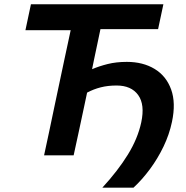

<svg xmlns="http://www.w3.org/2000/svg" viewBox="-20 -733 878 906"><path d="M463 152.5Q536.5 72.5 583.2 -3.2Q630 -79 646.5 -155.5Q664.5 -239.5 632 -284.5Q599.5 -329.5 530 -329.5Q489.5 -329.5 455.8 -321Q422 -312.5 391 -296L377 -230Q363 -164 351.5 -110.5Q340 -57 327.5 0H188Q200.5 -57.5 212 -111.8Q223.5 -166 237.5 -233.5L284 -453Q292.5 -491.5 299.5 -525Q306.5 -558.5 313.5 -590.5H100L126 -713H751L726 -595.5H454Q447 -562.5 439.8 -527.8Q432.5 -493 424 -453L414.5 -406.5Q447 -420.5 487.8 -430.8Q528.5 -441 578.5 -441Q654.5 -441 709.5 -407.8Q764.5 -374.5 787.5 -311Q810.5 -247.5 791.5 -158Q779 -98.5 751.8 -41.8Q724.5 15 687.8 64.8Q651 114.5 610 152.5Z"/></svg>

Font: Commissioner SemiBold
Style: Italic
Weight: 600
Italic angle: -12°
Designer: Kostas Bartsokas
Foundry: Kostas Bartsokas
Version: Version 1.000; ttfautohint (v1.8.3)